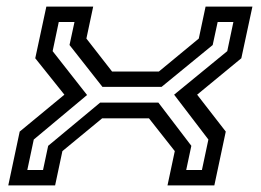

<svg xmlns="http://www.w3.org/2000/svg" viewBox="-20 -560 788 580"><path d="M5 0 39.5 -162.5 174.5 -274 86.5 -384 120 -540H261.5L241 -443.5L318.5 -344H460L580.5 -443.5L601 -540H742.5L709 -384L575.5 -274L662 -162.5L627.5 0H486L508 -103.5L430 -202.5H288.5L168.5 -103.5L146.5 0ZM62.5 -46.5H110L125.5 -119.5L282.5 -250H458.5L558 -119.5L542.5 -46.5H590L609.5 -138.5L506 -274L666.5 -405.5L685 -493.5H637.5L622.5 -424L468 -297.5H289.5L190 -424L205 -493.5H157.5L139 -405.5L243 -273L82 -138.5Z"/></svg>

Font: Tourney Expanded Medium
Style: Italic
Weight: 500
Width: 7
Italic angle: -12°
Designer: Tyler Finck
Foundry: Etcetera Type Co
Version: Version 1.010; ttfautohint (v1.8.3)